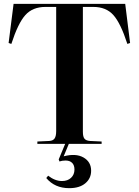

<svg xmlns="http://www.w3.org/2000/svg" viewBox="-20 -750 723 1001"><path d="M340.8 231Q265.6 231 221.2 178.2L231 166Q266.6 193.8 303.2 193.8Q332.5 193.8 350.3 177.2Q368.2 160.6 368.2 133.8Q368.2 111.3 356 99.1Q343.8 86.9 321.8 86.9Q304.2 86.9 290 91.8L286.1 81.1L319.8 0H174.8V-12.2L236.8 -15.1Q256.3 -16.1 264.6 -28.1Q272.9 -40 272.9 -66.9V-713.9H216.8Q150.4 -713.9 112.3 -671.6Q74.2 -629.4 39.1 -521L24.9 -525.9L50.8 -730H632.8L658.2 -525.9L644 -521Q608.9 -629.4 571 -671.6Q533.2 -713.9 466.8 -713.9H412.1V-63Q412.1 -37.1 420.4 -26.9Q428.7 -16.6 449.2 -15.1L509.8 -12.2V0H338.9L312 64.9Q375.5 48.3 415.3 71Q455.1 93.8 455.1 140.1Q455.1 180.2 424.8 205.6Q394.5 231 340.8 231Z"/></svg>

Font: Display Semibold
Style: Regular
Weight: 600
Designer: Latin by Veronika Burian and Jose Scaglione. Greek by Irene Vlachou. Cyrillic by Vera Evstafieva.
Foundry: TypeTogether
Version: Version 3.002